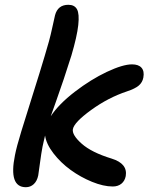

<svg xmlns="http://www.w3.org/2000/svg" viewBox="-20 -779 640 809"><path d="M88.9 9.8Q15.6 9.8 43 -125Q49.8 -160.2 69.6 -224.9Q89.4 -289.6 119.1 -383.5Q148.9 -477.5 168 -542Q189 -609.9 199.2 -658Q209.5 -706.1 211.9 -714.8Q223.6 -758.8 268.1 -758.8Q293.9 -758.8 304.4 -740Q314.9 -721.2 309.8 -673.6Q304.7 -626 280.8 -544.9Q264.2 -491.7 248.5 -445.3Q232.9 -398.9 216.1 -351.8Q199.2 -304.7 193.8 -289.1Q227.1 -339.8 294.9 -392.1Q362.8 -444.3 430.2 -476.1Q497.6 -507.8 536.1 -507.8Q564 -507.8 576.4 -493.4Q588.9 -479 584 -452.1Q580.1 -431.6 564.7 -418.5Q549.3 -405.3 515.1 -394Q436 -367.7 364.3 -315.7Q292.5 -263.7 287.1 -234.9Q282.7 -210.4 324.2 -173.6Q365.7 -136.7 450.2 -110.8Q518.6 -89.8 509.8 -37.1Q505.9 -16.6 491.5 -4.9Q477.1 6.8 455.1 6.8Q416 6.8 367.7 -12.9Q319.3 -32.7 277.6 -63Q235.8 -93.3 205.3 -132.8Q174.8 -172.4 169.9 -208Q168 -199.7 164.3 -183.8Q160.6 -168 159.2 -161.1Q153.8 -132.8 148.7 -94.2Q143.6 -55.7 141.1 -40Q136.2 -16.1 122.3 -3.2Q108.4 9.8 88.9 9.8Z"/></svg>

Font: Shantell Sans Normal
Style: Italic
Weight: 500
Italic angle: -11.31°
Designer: Stephen Nixon, Anya Danilova, Shantell Martin
Foundry: Arrow Type
Version: Version 1.006;[559af2be0]